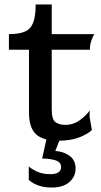

<svg xmlns="http://www.w3.org/2000/svg" viewBox="-20 -621 453 861"><path d="M241 10Q172 10 141 -19.5Q110 -49 110 -116V-398H20V-468Q66 -468 92 -479.5Q118 -491 129 -520Q140 -549 140 -601H212V-468H403Q396 -458 389.5 -438.5Q383 -419 383 -398H212V-131Q212 -85 229 -73Q246 -61 272 -61Q309 -61 339 -83Q369 -105 382 -126V-95L392 -38Q377 -22 338 -6Q299 10 241 10ZM213 220Q172 220 145 208Q118 196 109 185V125Q120 136 145 148Q170 160 205 160Q254 160 254 128Q254 106 229 98Q204 90 169 90L189 0H250L228 56Q264 58 291.5 77.5Q319 97 319 135Q319 171 291 195.5Q263 220 213 220Z"/></svg>

Font: Red Rose
Style: Regular
Weight: 400
Designer: Jaikishan Patel
Version: Version 2.000; ttfautohint (v1.8.3)